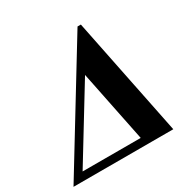

<svg xmlns="http://www.w3.org/2000/svg" viewBox="-178 -897 1027 1048"><g transform="rotate(-30 336.0 -373.5)"><path d="M619.1 0H-9.8L446.8 -747.1H467.8ZM441.4 -47.9 350.1 -497.6 75.2 -47.9Z"/></g></svg>

Font: Munson
Style: Bold Italic
Weight: 700
Italic angle: -12°
Designer: Paul James MIller
Foundry: High-Logic / Made with FontCreator
Version: Version 2.10;May 5, 2019;FontCreator 11.5.0.2430 64-bit